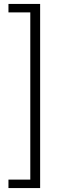

<svg xmlns="http://www.w3.org/2000/svg" viewBox="-20 -762 346 976"><path d="M23 194V151H134V-699H23V-742H184V194Z"/></svg>

Font: Hilab Light
Style: Regular
Weight: 300
Designer: Cristianderson Lima
Foundry: Cristianderson
Version: Version 1.0